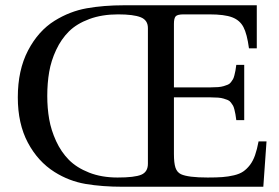

<svg xmlns="http://www.w3.org/2000/svg" viewBox="-20 -712 1065 732"><path d="M47.9 -340.8Q47.9 -444.8 86.9 -519.5Q126 -594.2 188 -632.8Q246.1 -668.9 310.5 -680.4Q375 -691.9 453.1 -691.9H959V-527.8H929.2Q921.9 -582.5 908.2 -608.6Q894.5 -634.8 865.2 -646Q835.9 -657.2 777.8 -657.2H680.2Q656.7 -657.2 649.9 -649.9Q643.1 -642.6 643.1 -621.1V-378.9H783.2Q799.3 -378.9 811.5 -379.9Q823.7 -380.9 833.3 -383.8Q842.8 -386.7 849.1 -389.4Q855.5 -392.1 860.6 -398.7Q865.7 -405.3 868.4 -410.2Q871.1 -415 873.8 -425.5Q876.5 -436 877.7 -443.1Q878.9 -450.2 880.9 -464.8H911.1V-253.9H880.9Q878.9 -268.6 877.7 -275.9Q876.5 -283.2 873.8 -293.9Q871.1 -304.7 868.4 -309.3Q865.7 -314 860.6 -320.8Q855.5 -327.6 849.1 -330.3Q842.8 -333 833.3 -335.9Q823.7 -338.9 811.5 -339.8Q799.3 -340.8 783.2 -340.8H643.1V-125Q643.1 -90.8 648.9 -73Q654.8 -55.2 669.9 -47.9Q697.3 -35.2 772 -35.2Q805.7 -35.2 828.1 -36.9Q850.6 -38.6 872.1 -43.7Q893.6 -48.8 907.2 -58.1Q920.9 -67.4 932.9 -83Q944.8 -98.6 952.4 -120.4Q960 -142.1 965.8 -172.9H996.1L983.9 0H448.2Q369.6 0 306.4 -10.7Q243.2 -21.5 188 -56.2Q124.5 -96.2 86.2 -168.2Q47.9 -240.2 47.9 -340.8ZM160.2 -346.2Q160.2 -299.8 167.5 -257.8Q174.8 -215.8 193.8 -174.3Q212.9 -132.8 242.4 -102.8Q272 -72.8 319.6 -54Q367.2 -35.2 428.2 -35.2Q493.2 -35.2 518.6 -45.9Q543.9 -56.6 543.9 -87.9V-605Q543.9 -635.3 516.4 -646.2Q488.8 -657.2 430.2 -657.2Q368.7 -657.2 320.6 -639.4Q272.5 -621.6 242.9 -592.3Q213.4 -563 194.1 -521.7Q174.8 -480.5 167.5 -437.7Q160.2 -395 160.2 -346.2Z"/></svg>

Font: Heuristica
Style: Regular
Weight: 400
Version: Version 1.0.2